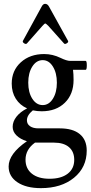

<svg xmlns="http://www.w3.org/2000/svg" viewBox="-20 -706 472 999"><path d="M120.1 -480Q114.7 -474.6 105.5 -480.7Q96.2 -486.8 99.1 -493.2L196.8 -671.9Q204.1 -686 214.8 -686Q227.1 -686 234.9 -671.9L334 -493.2Q337.4 -486.8 327.4 -480.7Q317.4 -474.6 313 -480L231.9 -570.8Q218.8 -584 215.8 -584Q211.9 -584 200.2 -570.8ZM196.8 -127Q174.3 -127 150.9 -131.8Q120.1 -106.4 120.1 -80.1Q120.1 -60.5 136.2 -49.3Q152.3 -38.1 180.2 -38.1H291Q358.9 -38.1 395 -8.3Q431.2 21.5 431.2 77.1Q431.2 165 365 219Q298.8 272.9 192.9 272.9Q116.2 272.9 70.6 242.4Q24.9 211.9 24.9 160.2Q24.9 94.2 120.1 28.8Q85.4 18.1 65.7 -1.5Q45.9 -21 45.9 -45.9Q45.9 -73.7 65.7 -98.9Q85.4 -124 121.1 -142.1Q83.5 -158.7 62.3 -192.1Q41 -225.6 41 -271Q41 -338.9 88.4 -381.8Q135.7 -424.8 210 -424.8Q253.9 -424.8 294.9 -404.8Q327.1 -389.2 345.2 -389.2H425.8Q431.6 -389.2 431.6 -366Q431.6 -342.8 425.8 -342.8H359.9Q362.8 -320.3 362.8 -290Q362.8 -215.8 317.4 -171.4Q272 -127 196.8 -127ZM202.1 -159.2Q234.4 -159.2 255.1 -192.1Q275.9 -225.1 275.9 -275.9Q275.9 -326.7 255.1 -359.9Q234.4 -393.1 202.1 -393.1Q169.4 -393.1 148.2 -359.9Q127 -326.7 127 -275.9Q127 -225.1 148.2 -192.1Q169.4 -159.2 202.1 -159.2ZM237.8 224.1Q297.9 224.1 332 198Q366.2 171.9 366.2 126Q366.2 83 338.9 59.6Q311.5 36.1 261.2 36.1H162.1Q112.8 71.8 112.8 125Q112.8 171.4 146 197.8Q179.2 224.1 237.8 224.1Z"/></svg>

Font: Junicode SmCond Medium
Style: Regular
Weight: 500
Width: 4
Designer: Peter S. Baker
Version: Version 2.206